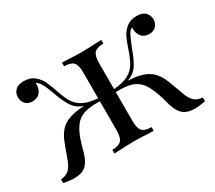

<svg xmlns="http://www.w3.org/2000/svg" viewBox="-105 -731 1052 940"><g transform="rotate(-30 421.0 -261.0)"><path d="M822 -21V0Q785 7 761 7Q721 7 698 -11.5Q675 -30 662 -73Q660 -80 652 -109Q644 -138 633 -164.5Q622 -191 609 -209Q588 -238 555 -248.5Q522 -259 466 -257V-93Q466 -52 480.5 -36.5Q495 -21 532 -21V0Q448 -4 421 -4Q394 -4 310 0V-21Q347 -21 361.5 -36.5Q376 -52 376 -93V-257Q322 -259 288 -248.5Q254 -238 233 -209Q209 -175 195.5 -127Q182 -79 180 -73Q167 -30 144 -11.5Q121 7 81 7Q57 7 20 0V-21Q49 -24 64 -36.5Q79 -49 91 -76L109 -125Q112 -132 122 -160Q132 -188 144 -207Q167 -244 204.5 -259Q242 -274 297 -276Q261 -289 242.5 -314.5Q224 -340 207 -385Q204 -394 192.5 -424Q181 -454 170.5 -470.5Q160 -487 149 -492V-485Q149 -456 133.5 -438.5Q118 -421 91 -421Q67 -421 52.5 -436Q38 -451 38 -474Q38 -497 53.5 -513Q69 -529 102 -529Q138 -529 160.5 -510.5Q183 -492 194.5 -468Q206 -444 220 -402Q235 -358 251 -333Q267 -308 296 -293Q325 -278 376 -274V-421Q376 -462 361.5 -477.5Q347 -493 310 -493V-514Q394 -510 421 -510Q448 -510 532 -514V-493Q495 -493 480.5 -477.5Q466 -462 466 -421V-274Q517 -278 546 -293Q575 -308 591 -333Q607 -358 622 -402Q636 -444 647.5 -468Q659 -492 681.5 -510.5Q704 -529 740 -529Q773 -529 788.5 -513Q804 -497 804 -474Q804 -451 789.5 -436Q775 -421 751 -421Q724 -421 708.5 -438.5Q693 -456 693 -485V-492Q679 -485 669.5 -467Q660 -449 643 -406L635 -385Q618 -340 599.5 -314.5Q581 -289 545 -276Q603 -274 639.5 -258Q676 -242 698 -207Q710 -188 720 -160Q730 -132 733 -125L751 -76Q763 -49 778 -36.5Q793 -24 822 -21Z"/></g></svg>

Font: Myanmar April Display
Style: Regular
Weight: 400
Designer: Khon Soe Zaw Thu
Foundry: Myanmar OS
Version: Version 2.50 April 12, 2019